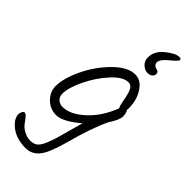

<svg xmlns="http://www.w3.org/2000/svg" viewBox="-319 -805 1098 1098"><g transform="rotate(45 230.0 -255.5)"><path d="M411 -324Q422 -311 422 -282.5Q422 -254 386 -200Q341 -106 300 48Q287 98 268 145Q231 240 156.5 240Q82 240 35.5 204.5Q-11 169 -11 130Q-11 121 -5 110Q1 99 9 99Q17 99 29.5 113.5Q42 128 53.5 145Q65 162 91 176.5Q117 191 144.5 191Q172 191 188.5 177.5Q205 164 218 133Q231 102 239.5 74.5Q248 47 262 -6Q276 -59 286 -91Q198 -17 146.5 -17Q95 -17 60.5 -52.5Q26 -88 26 -132Q26 -197 68 -284Q110 -371 176 -436.5Q242 -502 301 -502Q338 -502 364 -474Q412 -422 412 -338Q412 -328 411 -324ZM138 -76Q200 -76 268 -138.5Q336 -201 373 -300Q366 -312 361 -338Q349 -418 328 -435Q319 -443 305 -443Q262 -443 209 -385Q156 -327 120 -252.5Q84 -178 84 -128Q84 -105 100 -90.5Q116 -76 138 -76ZM283 -622Q283 -673 331 -712Q379 -751 409 -751Q424 -751 424 -741Q424 -731 382.5 -697.5Q341 -664 339 -639Q340 -626 347.5 -618.5Q355 -611 364 -610Q385 -606 385 -589Q385 -575 374 -566Q363 -557 343 -557Q323 -557 303 -575Q283 -593 283 -622Z"/></g></svg>

Font: Kalam Light
Style: Regular
Weight: 300
Version: Version 2.001;PS 1.0;hotconv 1.0.79;makeotf.lib2.5.61930; tt